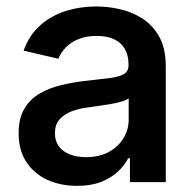

<svg xmlns="http://www.w3.org/2000/svg" viewBox="-20 -573 611 604"><path d="M222.7 11.7Q170.4 11.7 128.9 -7.3Q87.4 -26.4 63 -63.2Q38.6 -100.1 38.6 -153.8Q38.6 -200.2 56.2 -230.2Q73.7 -260.3 103.8 -278.1Q133.8 -295.9 171.1 -304.9Q208.5 -314 247.6 -318.4Q295.9 -323.7 325.7 -327.6Q355.5 -331.5 369.9 -340.1Q384.3 -348.6 384.3 -367.7V-370.1Q384.3 -398.9 372.8 -418.9Q361.3 -439 339.1 -449.5Q316.9 -460 284.2 -460Q250.5 -460 226.1 -449.7Q201.7 -439.5 186.3 -423.1Q170.9 -406.7 163.6 -388.2L54.2 -413.6Q71.8 -462.4 106 -492.9Q140.1 -523.4 186 -538.1Q231.9 -552.7 283.2 -552.7Q318.8 -552.7 356.9 -544.2Q395 -535.6 427.7 -514.9Q460.4 -494.1 481 -457.3Q501.5 -420.4 501.5 -363.8V0H388.7V-75.2H383.3Q372.1 -52.7 350.8 -33Q329.6 -13.2 297.9 -0.7Q266.1 11.7 222.7 11.7ZM250.5 -78.6Q292.5 -78.6 322.3 -95Q352.1 -111.3 368.4 -138.2Q384.8 -165 384.8 -196.3V-263.7Q378.4 -258.3 363 -253.7Q347.7 -249 327.9 -245.6Q308.1 -242.2 289.6 -239.7Q271 -237.3 258.3 -235.4Q229 -231.9 205.1 -222.7Q181.2 -213.4 167 -197Q152.8 -180.7 152.8 -153.8Q152.8 -128.9 165.5 -112.3Q178.2 -95.7 200.2 -87.2Q222.2 -78.6 250.5 -78.6Z"/></svg>

Font: Inter Cardless
Style: Medium
Weight: 500
Designer: Rasmus Andersson
Foundry: rsms
Version: Version 4.001;git-9221beed3